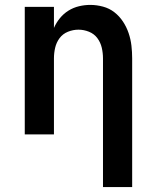

<svg xmlns="http://www.w3.org/2000/svg" viewBox="-20 -548 640 783"><path d="M400 215V-310Q400 -332 395 -353.5Q390 -375 377 -392.5Q364 -410 343 -418.5Q322 -427 300 -427Q278 -427 257 -418.5Q236 -410 223 -392.5Q210 -375 205 -353.5Q200 -332 200 -310V0H81V-520H200V-434Q209 -455 224 -473.5Q239 -492 259 -504.5Q279 -517 302 -522.5Q325 -528 348 -528Q374 -528 400 -521Q426 -514 446.5 -498Q467 -482 481.5 -460Q496 -438 504.5 -413Q513 -388 516 -362Q519 -336 519 -310V215Z"/></svg>

Font: Iosevka Fixed Extended
Style: Bold
Weight: 700
Width: 7
Monospace: yes
Designer: Belleve Invis
Foundry: Belleve Invis
Version: Version 24.1.1; ttfautohint (v1.8.4)